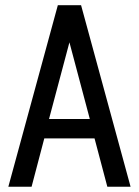

<svg xmlns="http://www.w3.org/2000/svg" viewBox="-20 -707 527 727"><path d="M11.6 0H99.6L147.7 -182.9H338L386.4 0H474.4L287 -687.3H199ZM165.6 -256.3 242.9 -546.7 320.1 -256.3Z"/></svg>

Font: Secuela Black
Style: Regular
Weight: 900
Designer: Fernando Haro
Foundry: deFharo
Version: Version 1.704